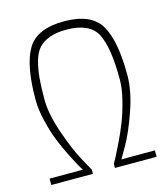

<svg xmlns="http://www.w3.org/2000/svg" viewBox="-103 -752 737 842"><g transform="rotate(-15 265.0 -330.5)"><path d="M26 -20H177Q172 -28 164 -41.5Q156 -55 135 -96.5Q114 -138 98 -178Q82 -218 69 -271.5Q56 -325 56 -370Q56 -527 99 -598.5Q142 -670 265 -670Q388 -670 430.5 -598.5Q473 -527 473 -370Q473 -299 442.5 -211.5Q412 -124 382 -72L352 -20H504V9H315V-10Q320 -18 328 -33Q336 -48 357 -91Q378 -134 394 -175Q410 -216 423 -268Q436 -320 436 -360Q436 -508 403 -570Q370 -632 265 -632Q220 -632 189 -620.5Q158 -609 139.5 -589Q121 -569 111 -533Q101 -497 97.5 -458Q94 -419 94 -360Q94 -296 124 -208.5Q154 -121 184 -66L215 -10V9H26Z"/></g></svg>

Font: TitilliumText22L Th
Style: Thin
Weight: 100
Designer: Campivisivi
Foundry: Campivisivi
Version: 1.000